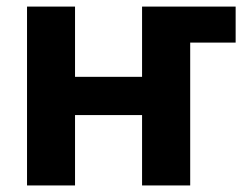

<svg xmlns="http://www.w3.org/2000/svg" viewBox="-20 -566 749 586"><path d="M209 -545.9V-331.5H413.6V-545.9H699.2V-436H560.5V0H413.6V-214.8H209V0H62.5V-545.9Z"/></svg>

Font: Inter-Bold
Style: Bold
Weight: 700
Designer: Rasmus Andersson
Foundry: rsms
Version: Version 4.000;git-a52131595